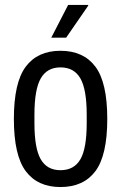

<svg xmlns="http://www.w3.org/2000/svg" viewBox="-20 -743 489 775"><path d="M187 -591 255 -723H336V-720L247 -591ZM224 12Q132 12 84 -52Q36 -116 36 -263Q36 -410 84 -474Q132 -538 224 -538Q317 -538 365 -474Q413 -410 413 -263Q413 -116 365 -52Q317 12 224 12ZM224 -56Q279 -56 304.5 -100Q330 -144 330 -246V-280Q330 -382 304.5 -426.5Q279 -471 224 -471Q170 -471 144.5 -426.5Q119 -382 119 -280V-246Q119 -144 144.5 -100Q170 -56 224 -56Z"/></svg>

Font: Archivo Condensed
Style: Regular
Weight: 400
Width: 3
Designer: Hector Gatti
Foundry: Omnibus-Type
Version: Version 2.001; ttfautohint (v1.8.3)